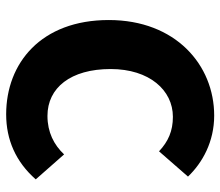

<svg xmlns="http://www.w3.org/2000/svg" viewBox="-66 -637 715 623"><g transform="rotate(90 291.5 -325.5)"><path d="M351 12C433 12 505 -19 562 -84L481 -176C450 -143 409 -122 356 -122C265 -122 204 -197 204 -327C204 -453 273 -529 359 -529C405 -529 439 -514 471 -484L553 -578C508 -625 440 -663 355 -663C191 -663 45 -538 45 -321C45 -101 185 12 351 12Z"/></g></svg>

Font: Source Sans Pro
Style: Bold
Weight: 700
Designer: Paul D. Hunt
Foundry: Adobe Systems Incorporated
Version: Version 3.006;hotconv 1.0.111;makeotfexe 2.5.65597